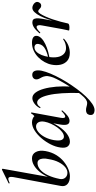

<svg xmlns="http://www.w3.org/2000/svg" viewBox="499 -1266 1047 2086"><g transform="rotate(-90 1023.0 -222.5)"><path d="M152 13Q96 13 67 -13Q38 -39 46 -84L142 -599Q149 -643 135.5 -653Q122 -663 80 -642Q76 -640 74 -646Q72 -652 76 -653L222 -725Q226 -727 230 -723Q234 -719 233 -717L122 -96Q116 -60 136 -37Q156 -14 190 -14Q221 -14 250.5 -38Q280 -62 304 -108.5Q328 -155 338 -220Q346 -253 343.5 -280Q341 -307 329.5 -323Q318 -339 295 -339Q257 -339 222 -308.5Q187 -278 161.5 -223Q136 -168 122 -96L113 -116Q122 -173 144.5 -224.5Q167 -276 199 -315Q231 -354 268.5 -376.5Q306 -399 346 -399Q393 -399 415 -357.5Q437 -316 425 -251Q413 -186 382.5 -136.5Q352 -87 311.5 -54Q271 -21 229 -4Q187 13 152 13Z M527 13Q494 13 475 -11.5Q456 -36 464 -91Q471 -143 498.5 -197Q526 -251 565.5 -297Q605 -343 650 -371Q695 -399 736 -399Q755 -399 775 -392Q795 -385 809.5 -368.5Q824 -352 826 -326L772 -357Q787 -359 805 -373Q823 -387 833 -407Q835 -410 840.5 -408.5Q846 -407 845 -405L787 -89Q778 -38 800 -38Q810 -38 825 -48.5Q840 -59 858 -77Q861 -80 865 -76Q869 -72 866 -69Q835 -32 807.5 -11.5Q780 9 754 9Q725 9 715 -14Q705 -37 713 -89L738 -229L758 -246Q732 -166 693 -108Q654 -50 611 -18.5Q568 13 527 13ZM582 -52Q607 -52 633 -72Q659 -92 682 -124Q705 -156 721.5 -192.5Q738 -229 744 -261Q752 -304 737.5 -329.5Q723 -355 691 -355Q661 -354 630.5 -328.5Q600 -303 577 -259.5Q554 -216 544 -160Q535 -101 546.5 -76.5Q558 -52 582 -52Z M870 281Q847 281 830.5 269.5Q814 258 818 227Q826 188 870 188Q891 188 909 194Q927 200 945.5 200.5Q964 201 986 187Q1008 172 1037.5 135.5Q1067 99 1099 52Q1131 5 1159.5 -43.5Q1188 -92 1208.5 -133Q1229 -174 1234 -198Q1243 -231 1239 -253.5Q1235 -276 1227 -291.5Q1219 -307 1211.5 -320.5Q1204 -334 1204 -351Q1204 -371 1217.5 -383.5Q1231 -396 1254 -396Q1278 -396 1290 -379.5Q1302 -363 1302 -331Q1302 -298 1285.5 -248.5Q1269 -199 1241 -141.5Q1213 -84 1176.5 -25Q1140 34 1099.5 89Q1059 144 1017.5 187.5Q976 231 938 256Q900 281 870 281ZM1056 128Q1062 -99 1033 -221Q1004 -343 951 -343Q938 -343 925.5 -334.5Q913 -326 904 -310Q902 -306 896.5 -307.5Q891 -309 892 -313Q911 -351 942 -373Q973 -395 1000 -395Q1034 -395 1059.5 -362Q1085 -329 1101.5 -271Q1118 -213 1124.5 -138Q1131 -63 1126 23Z M1493 12Q1437 12 1405 -16.5Q1373 -45 1363.5 -90Q1354 -135 1364 -185Q1371 -223 1392 -261.5Q1413 -300 1444.5 -331Q1476 -362 1516 -380.5Q1556 -399 1602 -399Q1641 -399 1660.5 -385Q1680 -371 1677 -345Q1674 -320 1650.5 -296.5Q1627 -273 1588.5 -254.5Q1550 -236 1503 -223Q1456 -210 1406 -204L1408 -217Q1481 -228 1530.5 -253.5Q1580 -279 1588 -324Q1593 -348 1582 -360Q1571 -372 1552 -372Q1526 -372 1505 -351.5Q1484 -331 1469.5 -296Q1455 -261 1448 -218Q1439 -165 1446.5 -122.5Q1454 -80 1479 -54.5Q1504 -29 1545 -29Q1566 -29 1591 -36Q1616 -43 1639 -60Q1641 -62 1644.5 -58Q1648 -54 1646 -52Q1608 -17 1569 -2.5Q1530 12 1493 12Z M1812 -10 1802 -11Q1812 -62 1825.5 -115.5Q1839 -169 1855.5 -219Q1872 -269 1892 -308.5Q1912 -348 1934.5 -371.5Q1957 -395 1981 -395Q1996 -395 2012 -387Q2028 -379 2038 -365.5Q2048 -352 2045 -336Q2043 -323 2032.5 -311Q2022 -299 2005 -299Q1990 -299 1980.5 -307Q1971 -315 1962.5 -323Q1954 -331 1944 -331Q1932 -331 1917 -308.5Q1902 -286 1886 -250Q1870 -214 1855.5 -171Q1841 -128 1830 -85.5Q1819 -43 1812 -10ZM1765 8Q1747 8 1741 6Q1735 4 1735 1Q1735 -3 1741 -26Q1747 -49 1751 -74L1789 -284Q1794 -309 1792.5 -323Q1791 -337 1786 -343Q1781 -349 1773 -349Q1762 -349 1747 -338.5Q1732 -328 1714 -310Q1711 -307 1707 -311Q1703 -315 1706 -319Q1740 -359 1768 -377Q1796 -395 1823 -395Q1844 -395 1854.5 -384.5Q1865 -374 1867 -351.5Q1869 -329 1863 -292L1812 -10Q1810 8 1765 8Z"/></g></svg>

Font: Cormorant SemiBold
Style: Italic
Weight: 600
Italic angle: -10°
Designer: Christian Thalmann (Catharsis Fonts)
Foundry: Catharsis Fonts
Version: Version 4.000